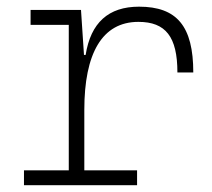

<svg xmlns="http://www.w3.org/2000/svg" viewBox="-20 -547 626 567"><path d="M229 -222.7C229 -388.7 281.2 -482.4 388.7 -482.4C469.2 -482.4 503.9 -438.5 503.9 -333H550.8C550.8 -469.7 502.4 -527.3 390.6 -527.3C300.3 -527.3 248 -480 232.9 -384.8H228L219.2 -517.6H70.3V-473.6H183.1V-43.9H50.8V0H384.8V-43.9H229Z"/></svg>

Font: Cascadia Mono PL ExtraLight
Style: Regular
Weight: 200
Monospace: yes
Designer: Aaron Bell
Foundry: Saja Typeworks
Version: Version 2404.023